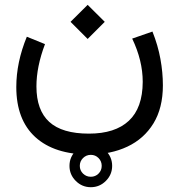

<svg xmlns="http://www.w3.org/2000/svg" viewBox="-20 -424 747 800"><path d="M269.5 267.1Q269.5 230.5 295.7 204.3Q321.8 178.2 358.4 178.2Q395 178.2 421.1 204.3Q447.3 230.5 447.3 267.1Q447.3 303.7 421.1 329.8Q395 356 358.4 356Q321.8 356 295.7 329.8Q269.5 303.7 269.5 267.1ZM312.5 267.1Q312.5 286.1 325.9 299.3Q339.4 312.5 358.4 312.5Q377.4 312.5 390.6 299.3Q403.8 286.1 403.8 267.1Q403.8 248 390.6 234.6Q377.4 221.2 358.4 221.2Q339.4 221.2 325.9 234.6Q312.5 248 312.5 267.1ZM273.9 -333 345.2 -403.8 416.5 -333 345.2 -261.7ZM530.8 -263.2 615.2 -292.5Q638.2 -234.9 648.4 -178.5Q658.7 -122.1 658.7 -68.4Q658.7 25.9 619.4 90.1Q580.1 154.3 510.7 187Q441.4 219.7 352.1 219.7Q207 219.7 127.4 147.5Q47.9 75.2 47.9 -61.5Q47.9 -164.1 91.8 -271L167.5 -240.2Q131.8 -146 131.8 -64Q131.8 35.2 185.3 84Q238.8 132.8 350.6 132.8Q459.5 132.8 516.8 79.3Q574.2 25.9 574.7 -83Q574.7 -171.4 530.8 -263.2Z"/></svg>

Font: Vazir WOL
Style: Regular-WOL
Weight: 400
Designer: Saber Rastikerdar
Foundry: Saber Rastikerdar
Version: Version 27.2.2